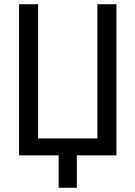

<svg xmlns="http://www.w3.org/2000/svg" viewBox="-20 -734 640 907"><path d="M70 0V-714H160V-80H440V-714H530V0ZM257 153V-50H343V153Z"/></svg>

Font: Noto Sans Mono
Style: Regular
Weight: 400
Designer: Monotype Design Team
Foundry: Monotype Imaging Inc.
Version: Version 2.014